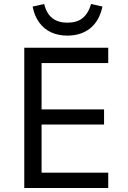

<svg xmlns="http://www.w3.org/2000/svg" viewBox="-20 -945 643 965"><path d="M102 0V-705H524V-628H189V-395H503V-319H189V-77H524V0ZM318 -766Q273 -766 237 -782.5Q201 -799 177 -832Q153 -865 144 -912L202 -925Q214 -876 243.5 -853.5Q273 -831 318 -831Q366 -831 394.5 -853.5Q423 -876 438 -925L495 -912Q479 -839 433 -802.5Q387 -766 318 -766Z"/></svg>

Font: Nunito Sans 7pt SemiCondensed
Style: Regular
Weight: 400
Width: 4
Designer: Vernon Adams
Foundry: Vernon Adams
Version: Version 3.101;gftools[0.9.27]